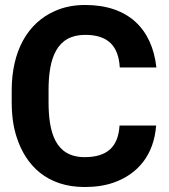

<svg xmlns="http://www.w3.org/2000/svg" viewBox="-20 -741 677 771"><path d="M27 -332C27 -279 33 -232 47 -190C84 -75 170 10 320 10C364 10 403 4 437 -8C533 -42 598 -118 607 -237H460C455 -152 411 -110 320 -110C201 -110 175 -211 175 -332V-379C175 -507 207 -601 322 -601C414 -601 456 -556 461 -470H608C591 -625 495 -721 322 -721C277 -721 237 -713 201 -697C91 -649 27 -536 27 -378Z"/></svg>

Font: Asimov Pro
Style: Bd
Weight: 700
Designer: Google
Version: Version 2.000980; 2014